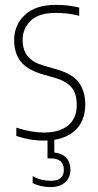

<svg xmlns="http://www.w3.org/2000/svg" viewBox="-20 -568 402 788"><path d="M160 9Q130 9 101.8 4Q73.5 -1 47 -10V-44Q110 -24 160 -24Q224.5 -24 259.8 -53.2Q295 -82.5 295 -137Q295 -186.5 271.8 -211.5Q248.5 -236.5 204 -249L158 -262Q90.5 -281.5 64.2 -316.5Q38 -351.5 38 -403Q38 -465.5 82.2 -506.8Q126.5 -548 208 -548Q236 -548 259.2 -545.2Q282.5 -542.5 305 -537V-503Q278 -510 255.8 -512.5Q233.5 -515 208 -515Q139 -515 106 -483Q73 -451 73 -405Q73 -361.5 94.5 -336.2Q116 -311 161 -298L207 -285Q279 -265 304.5 -228.2Q330 -191.5 330 -139Q330 -69.5 285.5 -30.2Q241 9 160 9ZM186 200Q168 200 148.2 195.5Q128.5 191 114 183V155Q134.5 166 153.2 170Q172 174 189 174Q242 174 242 129Q242 82 188 82H175V-10H203V58Q236 61.5 252.5 80.2Q269 99 269 129Q269 160.5 247.5 180.2Q226 200 186 200Z"/></svg>

Font: Encode Sans Condensed Condensed Thin
Style: Regular
Weight: 100
Width: 3
Designer: Multiple Designers
Foundry: Impallari Type
Version: Version 3.000; ttfautohint (v1.8.3) -l 8 -r 50 -G 200 -x 14 